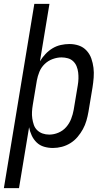

<svg xmlns="http://www.w3.org/2000/svg" viewBox="-56 -755 551 990"><path d="M-36 215 121 -735H199L150 -439Q162 -459 178.5 -476.5Q195 -494 215 -506Q235 -518 257.5 -523Q280 -528 302 -528Q328 -528 351 -520Q374 -512 390.5 -494Q407 -476 415 -453Q423 -430 426 -405.5Q429 -381 427 -355Q425 -329 421 -304L400 -178Q396 -155 389.5 -132.5Q383 -110 371.5 -89Q360 -68 344 -49Q328 -30 307 -17Q286 -4 263 2Q240 8 217 8Q193 8 171 1.5Q149 -5 133 -20.5Q117 -36 107.5 -56.5Q98 -77 94 -99L42 215ZM198 -61Q222 -61 245.5 -71Q269 -81 285.5 -100Q302 -119 311 -142.5Q320 -166 324 -189L345 -315Q348 -332 348.5 -349Q349 -366 347 -382Q345 -398 339 -413Q333 -428 321.5 -439Q310 -450 294 -454.5Q278 -459 261 -459Q239 -459 215.5 -450.5Q192 -442 174 -424.5Q156 -407 147 -384.5Q138 -362 134 -340L113 -214Q110 -196 109 -178.5Q108 -161 110.5 -144Q113 -127 118.5 -111Q124 -95 136 -83.5Q148 -72 164 -66.5Q180 -61 198 -61Z"/></svg>

Font: Iosevka QP
Style: Italic
Weight: 400
Italic angle: -9°
Designer: Belleve Invis
Foundry: Belleve Invis
Version: Version 20.0.0; ttfautohint (v1.8.4)